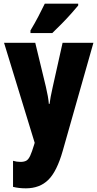

<svg xmlns="http://www.w3.org/2000/svg" viewBox="-20 -786 531 1046"><path d="M2 -553H172L230 -313Q236 -288 240.5 -262.5Q245 -237 246 -220H250Q252 -237 256 -258.5Q260 -280 267 -311L321 -553H489L322 35Q290 148 243 194Q196 240 121 240Q102 240 84.5 238Q67 236 51 232V90Q71 96 91 96Q111 96 123 89.5Q135 83 144.5 62.5Q154 42 166 2L169 -8ZM406 -756Q392 -739 368.5 -712.5Q345 -686 317.5 -658Q290 -630 265 -606H146V-620Q170 -660 189 -696.5Q208 -733 224 -766H406Z"/></svg>

Font: Noto Sans ExtraCondensed Black
Style: Regular
Weight: 900
Width: 2
Designer: Monotype Design Team
Foundry: Monotype Imaging Inc.
Version: Version 2.013; ttfautohint (v1.8.4.7-5d5b)